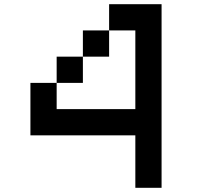

<svg xmlns="http://www.w3.org/2000/svg" viewBox="-20 -895 1040 915"><path d="M250 -625H375V-500H250ZM375 -750H500V-625H375ZM500 -875H750V0H625V-250H125V-500H250V-375H625V-750H500Z"/></svg>

Font: Pixel Operator Mono 8
Style: Regular
Weight: 400
Monospace: yes
Designer: Jayvee Enaguas (HarvettFox96)
Foundry: The Grandoplex Project
Version: Version 1.5.0 (October 25, 2015)